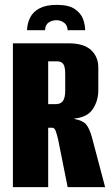

<svg xmlns="http://www.w3.org/2000/svg" viewBox="-20 -769 462 789"><path d="M213 -749Q263 -749 288 -731.5Q313 -714 321.5 -690Q330 -666 330 -645H258Q257 -666 243 -676Q229 -686 212 -686Q194 -686 180 -676.5Q166 -667 165 -645H91Q92 -673 104 -697Q116 -721 143 -735Q170 -749 213 -749ZM33 0V-591H262Q324 -591 354 -563.5Q384 -536 384 -491V-399Q384 -355 361.5 -321Q339 -287 286 -282V-280Q320 -274 334 -257.5Q348 -241 358 -204L412 0H258L219 -195Q214 -217 209 -230.5Q204 -244 195 -244H178V0ZM178 -341H209Q229 -341 238.5 -354Q248 -367 248 -397V-465Q248 -495 240 -506Q232 -517 214 -517H178Z"/></svg>

Font: Alumni Sans ExtraBold
Style: Regular
Weight: 800
Designer: Robert E. Leuschke
Foundry: Robert E. Leuschke
Version: Version 1.018